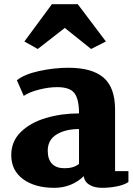

<svg xmlns="http://www.w3.org/2000/svg" viewBox="-20 -887 639 921"><path d="M34 0ZM532 -361V-66H596V-14Q576 0 540.5 7Q505 14 470 14Q433 14 409 -0.5Q385 -15 382 -42Q323 14 240 14Q148 14 91 -27.5Q34 -69 34 -143Q34 -209 80 -254Q126 -299 200.5 -321Q275 -343 359 -343V-349Q358 -415 335.5 -442Q313 -469 255 -469Q213 -469 166.5 -457Q120 -445 94 -427L61 -502Q97 -531 168.5 -546.5Q240 -562 308 -562Q422 -562 477 -514.5Q532 -467 532 -361ZM209 -164Q209 -123 229.5 -101.5Q250 -80 290 -80Q334 -80 359 -101V-268Q294 -268 251.5 -242Q209 -216 209 -164ZM229 -867H353L488 -688L417 -652L291 -753L161 -652L97 -688Z"/></svg>

Font: Martel Heavy
Style: Regular
Weight: 900
Designer: Dan Reynolds
Foundry: Dan Reynolds
Version: Version 1.001; ttfautohint (v1.1) -l 5 -r 5 -G 72 -x 0 -D la